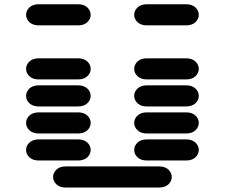

<svg xmlns="http://www.w3.org/2000/svg" viewBox="-20 -881 1040 888"><path d="M284.2 -13.7H715.8Q743.2 -13.7 758.8 -28.3Q774.4 -43 774.4 -62.5Q774.4 -82 758.8 -96.7Q743.2 -111.3 715.8 -111.3H284.2Q256.8 -111.3 241.2 -96.7Q225.6 -82 225.6 -62.5Q225.6 -43 241.2 -28.3Q256.8 -13.7 284.2 -13.7ZM159.2 -138.7H340.8Q368.2 -138.7 383.8 -153.3Q399.4 -168 399.4 -187.5Q399.4 -207 383.8 -221.7Q368.2 -236.3 340.8 -236.3H159.2Q131.8 -236.3 116.2 -221.7Q100.6 -207 100.6 -187.5Q100.6 -168 116.2 -153.3Q131.8 -138.7 159.2 -138.7ZM659.2 -138.7H840.8Q868.2 -138.7 883.8 -153.3Q899.4 -168 899.4 -187.5Q899.4 -207 883.8 -221.7Q868.2 -236.3 840.8 -236.3H659.2Q631.8 -236.3 616.2 -221.7Q600.6 -207 600.6 -187.5Q600.6 -168 616.2 -153.3Q631.8 -138.7 659.2 -138.7ZM159.2 -263.7H340.8Q368.2 -263.7 383.8 -278.3Q399.4 -293 399.4 -312.5Q399.4 -332 383.8 -346.7Q368.2 -361.3 340.8 -361.3H159.2Q131.8 -361.3 116.2 -346.7Q100.6 -332 100.6 -312.5Q100.6 -293 116.2 -278.3Q131.8 -263.7 159.2 -263.7ZM659.2 -263.7H840.8Q868.2 -263.7 883.8 -278.3Q899.4 -293 899.4 -312.5Q899.4 -332 883.8 -346.7Q868.2 -361.3 840.8 -361.3H659.2Q631.8 -361.3 616.2 -346.7Q600.6 -332 600.6 -312.5Q600.6 -293 616.2 -278.3Q631.8 -263.7 659.2 -263.7ZM159.2 -388.7H340.8Q368.2 -388.7 383.8 -403.3Q399.4 -418 399.4 -437.5Q399.4 -457 383.8 -471.7Q368.2 -486.3 340.8 -486.3H159.2Q131.8 -486.3 116.2 -471.7Q100.6 -457 100.6 -437.5Q100.6 -418 116.2 -403.3Q131.8 -388.7 159.2 -388.7ZM659.2 -388.7H840.8Q868.2 -388.7 883.8 -403.3Q899.4 -418 899.4 -437.5Q899.4 -457 883.8 -471.7Q868.2 -486.3 840.8 -486.3H659.2Q631.8 -486.3 616.2 -471.7Q600.6 -457 600.6 -437.5Q600.6 -418 616.2 -403.3Q631.8 -388.7 659.2 -388.7ZM159.2 -513.7H340.8Q368.2 -513.7 383.8 -528.3Q399.4 -543 399.4 -562.5Q399.4 -582 383.8 -596.7Q368.2 -611.3 340.8 -611.3H159.2Q131.8 -611.3 116.2 -596.7Q100.6 -582 100.6 -562.5Q100.6 -543 116.2 -528.3Q131.8 -513.7 159.2 -513.7ZM659.2 -513.7H840.8Q868.2 -513.7 883.8 -528.3Q899.4 -543 899.4 -562.5Q899.4 -582 883.8 -596.7Q868.2 -611.3 840.8 -611.3H659.2Q631.8 -611.3 616.2 -596.7Q600.6 -582 600.6 -562.5Q600.6 -543 616.2 -528.3Q631.8 -513.7 659.2 -513.7ZM159.2 -763.7H340.8Q368.2 -763.7 383.8 -778.3Q399.4 -793 399.4 -812.5Q399.4 -832 383.8 -846.7Q368.2 -861.3 340.8 -861.3H159.2Q131.8 -861.3 116.2 -846.7Q100.6 -832 100.6 -812.5Q100.6 -793 116.2 -778.3Q131.8 -763.7 159.2 -763.7ZM659.2 -763.7H840.8Q868.2 -763.7 883.8 -778.3Q899.4 -793 899.4 -812.5Q899.4 -832 883.8 -846.7Q868.2 -861.3 840.8 -861.3H659.2Q631.8 -861.3 616.2 -846.7Q600.6 -832 600.6 -812.5Q600.6 -793 616.2 -778.3Q631.8 -763.7 659.2 -763.7Z"/></svg>

Font: Sixtyfour Convergence
Style: Regular
Weight: 400
Designer: Jens Kutilek
Foundry: Jens Kutilek
Version: Version 2.001